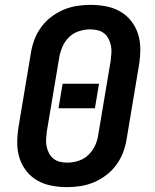

<svg xmlns="http://www.w3.org/2000/svg" viewBox="-20 -763 640 791"><path d="M257 8Q224 8 192.5 2Q161 -4 134.5 -19Q108 -34 89 -58Q70 -82 60.5 -111.5Q51 -141 51 -173.5Q51 -206 56 -238L107 -543Q111 -570 121 -597.5Q131 -625 148.5 -649.5Q166 -674 190 -692.5Q214 -711 241 -722.5Q268 -734 296.5 -738.5Q325 -743 352 -743Q385 -743 416.5 -737Q448 -731 474.5 -716Q501 -701 520 -677Q539 -653 548.5 -623.5Q558 -594 558 -561.5Q558 -529 553 -497L502 -192Q498 -165 488 -137.5Q478 -110 460.5 -85.5Q443 -61 419 -42.5Q395 -24 368 -12.5Q341 -1 312.5 3.5Q284 8 257 8ZM258 -93Q280 -93 303.5 -100.5Q327 -108 344.5 -125Q362 -142 372 -164Q382 -186 385 -209L436 -513Q438 -529 439 -544.5Q440 -560 437 -575Q434 -590 427 -603.5Q420 -617 408.5 -626Q397 -635 382 -638.5Q367 -642 351 -642Q329 -642 305.5 -634.5Q282 -627 264.5 -610Q247 -593 237.5 -571Q228 -549 224 -526L173 -222Q171 -206 170 -190.5Q169 -175 172 -160Q175 -145 182 -131.5Q189 -118 200.5 -109Q212 -100 227 -96.5Q242 -93 258 -93ZM221 -317 238 -418H388L371 -317Z"/></svg>

Font: Iosevka SS04 Extended Oblique
Style: Bold
Weight: 700
Width: 7
Italic angle: -9°
Monospace: yes
Designer: Belleve Invis
Foundry: Belleve Invis
Version: Version 19.0.0; ttfautohint (v1.8.4)